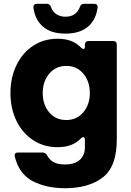

<svg xmlns="http://www.w3.org/2000/svg" viewBox="-20 -783 690 1011"><path d="M58 42Q57 39 57 35Q57 20 75 20H204Q219 20 228 35Q242 61 264.5 72Q287 83 321 83Q375 83 401 58Q427 33 427 -5V-46Q427 -61 419 -61Q412 -61 405 -53Q381 -29 351 -18.5Q321 -8 282 -8Q211 -8 154.5 -45Q98 -82 66.5 -147Q35 -212 35 -293Q35 -374 66.5 -439.5Q98 -505 154.5 -542Q211 -579 282 -579Q321 -579 351 -568.5Q381 -558 405 -534Q414 -525 420 -525Q427 -525 427 -537V-547Q427 -567 447 -567H575Q595 -567 595 -547V-48Q595 94 521.5 151Q448 208 322 208Q224 208 152.5 171Q81 134 58 42ZM453 -293Q453 -355 418.5 -395.5Q384 -436 329 -436Q274 -436 239.5 -395Q205 -354 205 -293Q205 -232 239 -191.5Q273 -151 329 -151Q384 -151 418.5 -191.5Q453 -232 453 -293ZM156 -742V-746Q156 -763 175 -763H227Q243 -763 249 -745Q258 -720 278 -707.5Q298 -695 325 -695Q352 -695 371.5 -707.5Q391 -720 400 -745Q406 -763 422 -763H475Q485 -763 490 -758Q495 -753 494 -744Q486 -679 443 -642.5Q400 -606 325 -606Q249 -606 207 -642Q165 -678 156 -742Z"/></svg>

Font: Open Sauce Two Black
Style: Regular
Weight: 900
Designer: Alfredo Marco Pradil
Foundry: Creative Sauce Fz LLC
Version: Version 1.477